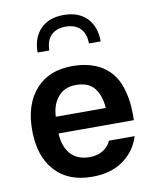

<svg xmlns="http://www.w3.org/2000/svg" viewBox="-87 -839 731 910"><g transform="rotate(-10 279.0 -383.5)"><path d="M281.7 -773.4C233.9 -773.4 196.8 -759.8 169.9 -731.9C143.1 -704.1 129.9 -666.5 129.9 -619.6H186.5C186.5 -682.1 221.2 -717.3 281.7 -717.3C342.3 -717.3 377 -682.1 377 -619.6H433.6C433.6 -666.5 420.4 -704.1 393.6 -731.9C366.7 -759.8 329.6 -773.4 281.7 -773.4ZM523.4 -224.6C523.9 -233.9 523.9 -243.2 523.9 -252.4C523.9 -302.7 516.6 -348.6 502 -390.6C472.2 -474.1 398.9 -527.8 279.8 -527.8C205.1 -527.8 147 -504.4 104.5 -457C62 -409.7 40.5 -344.7 40.5 -261.2C40.5 -177.7 62 -112.8 104.5 -65.4C147 -18.1 206.5 5.4 283.2 5.4C344.2 5.4 394.5 -8.8 434.1 -37.6C473.6 -66.4 500 -103.5 514.2 -149.4H390.6C375.5 -114.3 339.8 -88.4 287.1 -88.4C206.5 -88.4 164.6 -142.6 161.1 -224.6ZM162.1 -304.7C163.6 -343.3 174.8 -375 195.8 -399.9C216.8 -424.3 245.1 -436.5 281.2 -436.5C322.8 -436.5 353 -424.3 371.6 -399.4C390.1 -374.5 400.4 -342.8 402.3 -304.7Z"/></g></svg>

Font: Estedad SemiBold
Style: Regular
Weight: 600
Designer: Amin Abedi
Version: Version 7.3